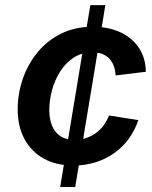

<svg xmlns="http://www.w3.org/2000/svg" viewBox="-20 -748 610 768"><path d="M220.7 0 341.3 -727.5H401.4L280.8 0ZM273.9 -85.9Q204.6 -85.9 154.8 -113.8Q105 -141.6 77.9 -191.9Q50.8 -242.2 50.8 -310.1Q50.8 -373 71 -432.1Q91.3 -491.2 130.1 -538.6Q168.9 -585.9 224.6 -613.5Q280.3 -641.1 352.1 -641.1Q398.4 -641.1 437.3 -628.4Q476.1 -615.7 504.2 -592Q532.2 -568.4 547.6 -535.2Q563 -502 563.5 -460.9L442.4 -446.3Q441.4 -466.8 435.3 -483.6Q429.2 -500.5 418 -512.7Q406.7 -524.9 390.1 -531.7Q373.5 -538.6 350.1 -538.6Q307.1 -538.6 274.9 -517.6Q242.7 -496.6 220.9 -462.4Q199.2 -428.2 188.2 -387.7Q177.2 -347.2 177.2 -308.1Q177.2 -272.5 188 -245.6Q198.7 -218.8 221.2 -203.6Q243.7 -188.5 277.8 -188.5Q302.2 -188.5 323.7 -195.6Q345.2 -202.6 363 -215.6Q380.9 -228.5 394.3 -246.3Q407.7 -264.2 416 -286.1L533.2 -267.6Q519.5 -226.1 494.9 -192.6Q470.2 -159.2 436.3 -135.3Q402.3 -111.3 361.3 -98.6Q320.3 -85.9 273.9 -85.9Z"/></svg>

Font: Inter 20pt SemiBold
Style: Italic
Weight: 600
Italic angle: -9.3988°
Version: Version 4.001;git-66647c0bb